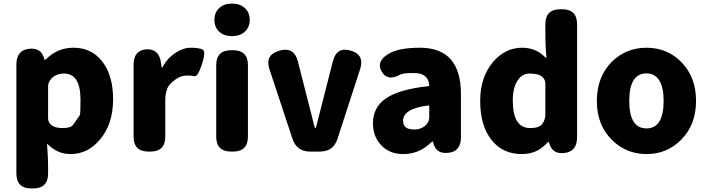

<svg xmlns="http://www.w3.org/2000/svg" viewBox="-20 -851 3968 1078"><path d="M156 207Q72 207 72 123V-488Q72 -569 143 -577Q213 -585 229 -519Q230 -514 231.5 -514Q233 -514 252 -531Q311 -583 393 -583Q495 -583 555 -504.5Q615 -426 615 -294Q615 -154 541 -67Q473 14 376 14Q303 14 248 -41Q244 -45 244 -40L247 0Q250 44 250 88V123Q250 207 166 207ZM428 -204Q432 -210 432 -291Q432 -438 340 -438Q294 -438 267 -408Q250 -390 250 -365V-187Q250 -165 267 -150Q287 -132 332.5 -132Q378 -132 390.5 -150.5Q403 -169 428 -204Z M814 0Q730 0 730 -84V-487Q730 -569 802 -574Q874 -578 884 -497L887 -478Q888 -470 889.5 -470Q891 -470 899 -485Q921 -525 966 -555Q1008 -583 1051.5 -583Q1095 -583 1116.5 -573.5Q1138 -564 1114 -491Q1090 -419 1072.5 -423Q1055 -427 1030 -427Q995 -427 964 -404Q928 -377 920 -356Q908 -325 908 -292V-84Q908 0 824 0Z M1278 0Q1194 0 1194 -84V-485Q1194 -569 1278 -569H1288Q1372 -569 1372 -485V-84Q1372 0 1288 0ZM1282.5 -648Q1238 -648 1211 -673Q1184 -698 1184 -739.5Q1184 -781 1211 -806Q1238 -831 1282.5 -831Q1327 -831 1354.5 -806Q1382 -781 1382 -739.5Q1382 -698 1354.5 -673Q1327 -648 1282.5 -648Z M1721 0Q1646 0 1622 -72L1493 -462Q1466 -542 1547 -566Q1630 -591 1652 -508L1745 -143Q1748 -132 1750.5 -132Q1753 -132 1756 -143L1849 -507Q1870 -590 1949 -567Q2028 -544 2002 -463L1875 -72Q1852 0 1776 0Z M2243 14Q2166 14 2119 -37Q2074 -85 2074 -159Q2074 -250 2149 -300Q2224 -350 2384 -367Q2390 -368 2390 -374Q2384 -441 2304 -441Q2244 -441 2229 -433Q2156 -392 2123 -449Q2090 -506 2162 -549Q2218 -583 2338 -583Q2568 -583 2568 -323V-81Q2568 0 2497 7Q2426 15 2412 -52Q2411 -57 2408.5 -57Q2406 -57 2388 -40Q2327 14 2243 14ZM2304 -124Q2348 -124 2373 -151Q2390 -169 2390 -193V-255Q2390 -260 2385 -259Q2243 -241 2243 -173Q2243 -124 2304 -124Z M2909 14Q2802 14 2739 -66Q2676 -146 2676 -285Q2676 -418 2749 -504Q2817 -583 2911 -583Q2955 -583 2989 -567Q3017 -554 3044 -527Q3048 -524 3048 -529L3045 -565Q3042 -609 3042 -653V-715Q3042 -799 3126 -799H3136Q3220 -799 3220 -715V-81Q3220 0 3149 8Q3079 16 3063 -50Q3062 -55 3060 -55Q3058 -55 3041 -38Q2989 14 2909 14ZM2956 -132Q3010 -132 3026 -157Q3042 -180 3042 -208V-381Q3042 -404 3025 -419Q3005 -438 2953 -438Q2913 -438 2888 -402Q2859 -361 2859 -287Q2859 -132 2956 -132Z M3416 -65Q3331 -149 3331 -284.5Q3331 -420 3416 -505Q3496 -583 3610 -583Q3724 -583 3803 -505Q3888 -420 3888 -284.5Q3888 -149 3803 -65Q3724 14 3610 14Q3496 14 3416 -65ZM3706 -285Q3706 -358 3683 -397Q3658 -439 3610 -439Q3513 -439 3513 -284.5Q3513 -130 3609.5 -130Q3706 -130 3706 -285Z"/></svg>

Font: Resource Han Rounded JP Heavy
Style: Regular
Weight: 900
Designer: Cyano Hao (round all glyphs); Ryoko NISHIZUKA 西塚涼子 (kana, bopomofo & ideographs); Paul D. Hunt (Latin, Greek & Cyrillic)
Foundry: Cyano Hao
Version: 0.990